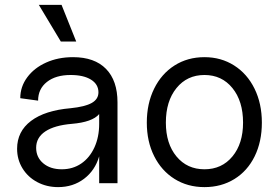

<svg xmlns="http://www.w3.org/2000/svg" viewBox="-20 -750 1137 786"><path d="M50 -141Q50 -212 107 -255Q164 -298 269 -307Q328 -313 355.5 -328.5Q383 -344 383 -372Q383 -405 352.5 -424Q322 -443 269 -443Q208 -443 172 -414.5Q136 -386 136 -338L63 -348Q63 -395 91.5 -433.5Q120 -472 169 -494Q218 -516 279 -516Q367 -516 414 -468Q461 -420 461 -331V0H386V-110Q369 -52 324 -18Q279 16 218 16Q171 16 132.5 -4.5Q94 -25 72 -61Q50 -97 50 -141ZM233 -57Q278 -57 312.5 -80.5Q347 -104 366.5 -146.5Q386 -189 386 -243V-283Q358 -250 274 -243Q203 -237 165.5 -212Q128 -187 128 -145Q128 -106 157 -81.5Q186 -57 233 -57ZM292 -580H229L139 -730H232Z M581 -248Q581 -326 611 -387Q641 -448 694.5 -482Q748 -516 817 -516Q885 -516 938.5 -482Q992 -448 1022 -387Q1052 -326 1052 -248Q1052 -170 1022.5 -110Q993 -50 939.5 -17Q886 16 817 16Q748 16 694.5 -17.5Q641 -51 611 -111Q581 -171 581 -248ZM817 -57Q888 -57 931.5 -109.5Q975 -162 975 -248Q975 -336 931.5 -389.5Q888 -443 817 -443Q746 -443 702.5 -389.5Q659 -336 659 -248Q659 -162 702.5 -109.5Q746 -57 817 -57Z"/></svg>

Font: MedMera Sans
Style: Regular
Weight: 400
Designer: Kasper Nordkvist
Foundry: UNCUT.wtf
Version: Version 1.300